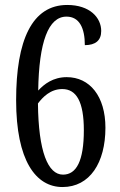

<svg xmlns="http://www.w3.org/2000/svg" viewBox="-20 -744 482 774"><path d="M232 10C342 10 405 -88 405 -229C405 -356 342 -433 249 -433C194 -433 158 -405 134 -379C137 -575 175 -677 248 -677C300 -677 322 -631 322 -562C365 -562 388 -581 388 -619C388 -673 342 -724 251 -724C109 -724 45 -582 45 -340C45 -97 124 10 232 10ZM234 -40C173 -40 135 -133 133 -327C152 -352 183 -385 231 -385C288 -385 318 -334 318 -219C318 -95 288 -40 234 -40Z"/></svg>

Font: Noto Serif Bengali ExtraCondensed
Style: Regular
Weight: 400
Width: 2
Designer: Juan Bruce, Universal Thirst, Indian Type Foundry and the Monotype Design Team.
Foundry: Monotype Imaging Inc.
Version: Version 2.003